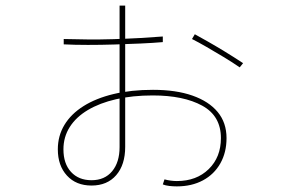

<svg xmlns="http://www.w3.org/2000/svg" viewBox="-20 -641 1040 684"><path d="M610 23Q597 23 583.5 21.5Q570 20 560 16L566 -2Q577 1 588.5 2.5Q600 4 610 4Q680 4 723.5 -38.5Q767 -81 767 -149Q767 -228 700.5 -264.5Q634 -301 524 -301Q452 -301 393.5 -287.5Q335 -274 293 -249Q251 -224 228.5 -188.5Q206 -153 206 -109Q206 -58 233 -28.5Q260 1 306 1Q353 1 379.5 -31Q406 -63 406 -117V-621H426V-118Q426 -54 394 -17Q362 20 306 20Q251 20 218.5 -15.5Q186 -51 186 -109Q186 -157 209.5 -196Q233 -235 277.5 -263Q322 -291 384.5 -306Q447 -321 525 -321Q607 -321 665.5 -300.5Q724 -280 755.5 -242Q787 -204 787 -149Q787 -98 765 -59Q743 -20 703 1.5Q663 23 610 23ZM207 -483V-502Q244 -501 290 -500.5Q336 -500 384 -501.5Q432 -503 477.5 -505.5Q523 -508 560 -511V-491Q526 -488 481.5 -486Q437 -484 388.5 -482.5Q340 -481 293 -481Q246 -481 207 -483ZM834 -401Q808 -419 776.5 -438Q745 -457 715.5 -474Q686 -491 664 -502L674 -519Q694 -508 720.5 -493Q747 -478 779 -458.5Q811 -439 846 -416Z"/></svg>

Font: Murecho Thin Thin
Style: Regular
Weight: 250
Version: Version 1.010